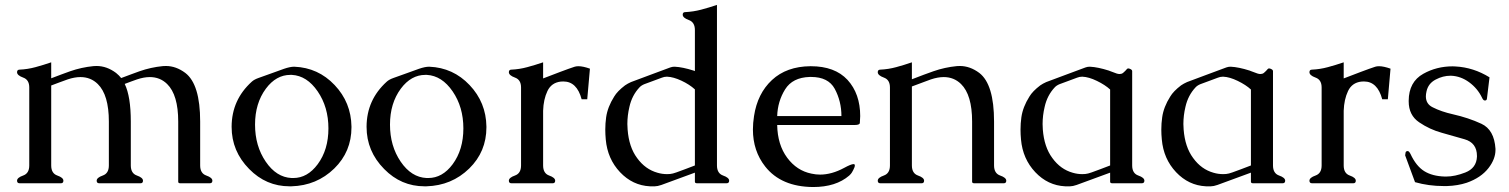

<svg xmlns="http://www.w3.org/2000/svg" viewBox="-20 -734 6042 769"><path d="M185.1 -420.4Q208 -429.2 226.3 -436Q244.6 -442.9 261.2 -448.7Q306.2 -464.4 354.5 -469.2Q360.4 -469.7 366.7 -469.7Q407.7 -469.7 444.8 -441.9Q457.5 -431.6 465.3 -421.4Q487.3 -429.7 505.1 -436.3Q522.9 -442.9 539.1 -448.7Q584 -464.4 631.8 -469.2Q638.2 -469.7 644.5 -469.7Q685.1 -469.7 722.2 -441.9Q781.7 -396.5 781.7 -247.1V-71.3Q781.7 -39.6 806.2 -31Q830.6 -22.5 830.6 -10.3Q830.6 0 820.3 0H701.7Q693.8 0 693.8 -6.3V-247.1Q693.8 -354 649.4 -397.5Q621.1 -425.3 580.1 -425.3Q556.6 -425.3 528.8 -416Q519 -412.6 505.1 -407.5Q491.2 -402.3 479.5 -397.9Q503.9 -347.7 503.9 -247.1V-71.3Q503.9 -39.6 528.3 -31Q552.7 -22.5 552.7 -10.3Q552.7 0 543 0H377.4Q367.2 0 367.2 -10.3Q367.2 -22.5 391.6 -31Q416 -39.6 416 -71.3V-247.1Q416 -354 371.6 -397.5Q343.3 -425.3 302.2 -425.3Q278.8 -425.3 251 -416Q233.9 -410.2 217.5 -403.8Q201.2 -397.5 185.1 -391.6V-71.3Q185.1 -39.6 209.5 -31Q233.9 -22.5 233.9 -10.3Q233.9 0 224.1 0H58.6Q48.3 0 48.3 -10.3Q48.3 -22.5 72.8 -31Q97.2 -39.6 97.2 -71.3V-383.8Q97.2 -414.6 72.8 -423.3Q48.3 -432.1 48.3 -444.8Q48.3 -455.1 58.6 -455.1Q90.8 -456.5 122.3 -465.1Q153.8 -473.6 185.1 -484.4Z M1159.2 -466.8Q1254.4 -462.9 1320.3 -393.3Q1386.2 -323.7 1387.7 -227.1V-224.1Q1387.7 -126.5 1318.8 -59.1Q1248.5 9.3 1147.5 12.2H1139.6Q1045.9 12.2 978 -57.1Q907.7 -128.4 907.7 -225.6V-227.1Q908.2 -334 988.3 -406.7Q997.6 -415.5 1015.9 -421.9Q1034.2 -428.2 1070.3 -441.4Q1091.8 -449.2 1117.7 -458.5Q1142.1 -466.8 1157.7 -466.8ZM1148.9 -434.1H1143.1Q1085.9 -434.1 1044.9 -378.9Q1001.5 -320.3 1001.5 -234.9Q1001.5 -149.4 1044.2 -86.7Q1086.9 -23.9 1147.9 -21H1154.8Q1211.4 -21 1252.4 -76.2Q1295.4 -134.3 1295.4 -219.7Q1295.4 -305.2 1252.4 -367.9Q1209.5 -430.7 1148.9 -434.1Z M1699.7 -466.8Q1794.9 -462.9 1860.8 -393.3Q1926.8 -323.7 1928.2 -227.1V-224.1Q1928.2 -126.5 1859.4 -59.1Q1789.1 9.3 1688 12.2H1680.2Q1586.4 12.2 1518.6 -57.1Q1448.2 -128.4 1448.2 -225.6V-227.1Q1448.7 -334 1528.8 -406.7Q1538.1 -415.5 1556.4 -421.9Q1574.7 -428.2 1610.8 -441.4Q1632.3 -449.2 1658.2 -458.5Q1682.6 -466.8 1698.2 -466.8ZM1689.5 -434.1H1683.6Q1626.5 -434.1 1585.4 -378.9Q1542 -320.3 1542 -234.9Q1542 -149.4 1584.7 -86.7Q1627.4 -23.9 1688.5 -21H1695.3Q1752 -21 1793 -76.2Q1835.9 -134.3 1835.9 -219.7Q1835.9 -305.2 1793 -367.9Q1750 -430.7 1689.5 -434.1Z M2155.3 -290.5V-71.3Q2155.3 -39.6 2179.4 -31Q2203.6 -22.5 2203.6 -10.3Q2203.6 0 2193.8 0H2028.3Q2018.1 0 2018.1 -10.3Q2018.1 -22.5 2042.5 -31Q2066.9 -39.6 2066.9 -71.3V-383.8Q2066.9 -414.6 2042.5 -423.3Q2018.1 -432.1 2018.1 -444.8Q2018.1 -455.1 2028.3 -455.1Q2060.5 -456.5 2092 -465.1Q2123.5 -473.6 2155.3 -484.4V-419.9L2223.1 -445.8Q2260.7 -460 2281.7 -466.8Q2288.1 -468.8 2296.9 -468.8Q2314.9 -468.8 2342.8 -459L2332 -336.4H2309.6Q2290.5 -407.7 2236.3 -407.7Q2231 -407.7 2225.6 -407.2Q2188.5 -402.8 2172.6 -369.4Q2156.7 -335.9 2155.3 -290.5Z M2763.2 -42.5 2628.9 6.8Q2613.3 12.2 2603 12.2H2583Q2513.7 8.8 2463.4 -44.4Q2413.1 -97.7 2406.2 -175.3Q2404.3 -195.8 2404.3 -214.8Q2404.3 -240.2 2407.7 -264.2Q2413.6 -305.7 2439.9 -347.2Q2452.6 -368.7 2483.4 -392.1Q2494.1 -399.4 2507.3 -405.3Q2546.4 -419.9 2585.7 -434.6Q2625 -449.2 2664.6 -463.9Q2672.9 -466.8 2680.2 -466.8H2682.6Q2713.9 -465.3 2758.3 -451.2Q2762.2 -449.7 2763.2 -449.2V-613.8Q2763.2 -645 2738.8 -653.8Q2714.4 -662.6 2714.4 -675.3Q2714.4 -685.5 2724.6 -685.5Q2756.8 -687 2788.3 -695.3Q2819.8 -703.6 2851.6 -714.4V-71.3Q2851.6 -39.6 2876 -31Q2900.4 -22.5 2900.4 -10.3Q2900.4 0 2890.1 0H2771.5Q2763.2 0 2763.2 -6.3ZM2763.2 -376Q2741.2 -396 2709.2 -410.9Q2677.2 -425.8 2652.3 -426.8H2650.4Q2640.6 -426.8 2630.9 -422.9Q2613.3 -416.5 2595.9 -409.9Q2578.6 -403.3 2561 -397Q2548.8 -392.1 2541.5 -384.3Q2511.2 -352.1 2501 -306.2Q2492.7 -271.5 2492.7 -237.3Q2492.7 -226.6 2493.7 -215.3Q2499 -145 2531.7 -101.1Q2564.5 -55.7 2613.8 -42Q2632.3 -36.6 2651.4 -36.6Q2657.2 -36.6 2663.6 -37.1Q2674.3 -38.1 2689 -43.5Q2700.2 -47.4 2724.1 -56.4Q2748 -65.4 2763.2 -71.3Z M3000 -269Q3013.7 -359.4 3072 -413.6Q3130.4 -467.8 3225.6 -468.8H3227.5Q3323.7 -468.8 3374.5 -414.1Q3425.3 -358.4 3425.3 -269Q3424.8 -249.5 3423.8 -241.5Q3422.9 -233.4 3403.8 -233.4H3092.8Q3094.2 -154.3 3132.8 -102.3Q3171.4 -50.3 3230 -38.6Q3247.1 -34.7 3264.6 -34.7Q3311 -34.7 3360.8 -61.5Q3388.7 -76.7 3398.4 -76.7Q3400.9 -76.7 3402.3 -75.7Q3403.8 -74.2 3403.8 -71.3Q3403.8 -64.9 3397.5 -53.2Q3391.6 -41.5 3387.9 -37.6Q3384.3 -33.7 3381.3 -30.8Q3328.1 15.1 3236.8 15.1Q3108.9 14.2 3044.9 -66.9Q2995.6 -129.4 2995.6 -215.3Q2995.6 -241.2 3000 -269ZM3092.8 -269H3350.1Q3350.1 -328.6 3323.2 -378.4Q3297.4 -425.8 3228.5 -425.8H3223.1Q3154.3 -423.8 3124.5 -376Q3094.7 -328.1 3092.8 -269Z M3632.3 -416.5Q3659.2 -426.8 3679.7 -434.6Q3700.2 -442.4 3718.8 -448.7Q3763.7 -464.4 3812 -469.2Q3817.9 -469.7 3824.2 -469.7Q3865.2 -469.7 3902.3 -441.9Q3961.4 -396.5 3961.4 -247.1V-71.3Q3961.4 -39.6 3985.8 -31Q4010.3 -22.5 4010.3 -10.3Q4010.3 0 4000.5 0H3881.8Q3873.5 0 3873.5 -6.3V-247.1Q3873.5 -354 3829.1 -397.5Q3800.8 -425.3 3759.8 -425.3Q3736.3 -425.3 3708.5 -416Q3697.8 -412.1 3681.4 -406Q3665 -399.9 3653.3 -395.5Q3641.6 -391.1 3632.3 -387.7V-71.3Q3632.3 -39.6 3656.7 -31Q3681.2 -22.5 3681.2 -10.3Q3681.2 0 3671.4 0H3505.9Q3495.6 0 3495.6 -10.3Q3495.6 -22.5 3520 -31Q3544.4 -39.6 3544.4 -71.3V-383.8Q3544.4 -414.6 3520 -423.3Q3495.6 -432.1 3495.6 -444.8Q3495.6 -455.1 3505.9 -455.1Q3538.1 -456.5 3569.6 -465.1Q3601.1 -473.6 3632.3 -484.4Z M4426.3 -42.5 4292 6.8Q4276.4 12.2 4266.1 12.2H4246.1Q4176.8 8.8 4126.5 -44.4Q4076.2 -97.7 4069.3 -175.3Q4067.4 -195.8 4067.4 -214.8Q4067.4 -240.2 4070.8 -264.2Q4076.7 -305.7 4103 -347.2Q4115.7 -368.7 4146.5 -392.1Q4157.2 -399.4 4170.4 -405.3Q4209.5 -419.9 4248.8 -434.6Q4288.1 -449.2 4327.6 -463.9Q4335.9 -466.8 4343.3 -466.8H4345.7Q4377 -465.3 4421.4 -451.2Q4425.3 -449.7 4426.3 -449.2Q4437 -444.8 4452.6 -439.5Q4459 -437.5 4464.4 -437.5Q4472.2 -437.5 4478 -441.9Q4488.3 -450.7 4492.7 -456.5Q4495.1 -460 4499 -460Q4501.5 -460 4503.9 -459Q4514.6 -455.1 4514.6 -449.2V-71.3Q4514.6 -39.6 4539.1 -31Q4563.5 -22.5 4563.5 -10.3Q4563.5 0 4553.2 0H4434.6Q4426.3 0 4426.3 -6.3ZM4426.3 -375.5Q4406.2 -394 4373.5 -409.9Q4340.8 -425.8 4315.4 -426.8H4313.5Q4303.7 -426.8 4293.9 -422.9Q4276.4 -416.5 4259 -409.9Q4241.7 -403.3 4224.1 -397Q4211.9 -392.1 4204.6 -384.3Q4174.3 -352.1 4164.1 -306.2Q4155.8 -271.5 4155.8 -237.3Q4155.8 -226.6 4156.7 -215.3Q4162.1 -145 4194.8 -101.1Q4227.5 -55.7 4276.9 -42Q4295.4 -36.6 4314.5 -36.6Q4320.3 -36.6 4326.7 -37.1Q4337.4 -38.1 4352.1 -43.5Q4363.3 -47.4 4387.2 -56.4Q4411.1 -65.4 4426.3 -71.3Z M4990.2 -42.5 4856 6.8Q4840.3 12.2 4830.1 12.2H4810.1Q4740.7 8.8 4690.4 -44.4Q4640.1 -97.7 4633.3 -175.3Q4631.3 -195.8 4631.3 -214.8Q4631.3 -240.2 4634.8 -264.2Q4640.6 -305.7 4667 -347.2Q4679.7 -368.7 4710.4 -392.1Q4721.2 -399.4 4734.4 -405.3Q4773.4 -419.9 4812.7 -434.6Q4852.1 -449.2 4891.6 -463.9Q4899.9 -466.8 4907.2 -466.8H4909.7Q4940.9 -465.3 4985.4 -451.2Q4989.3 -449.7 4990.2 -449.2Q5001 -444.8 5016.6 -439.5Q5022.9 -437.5 5028.3 -437.5Q5036.1 -437.5 5042 -441.9Q5052.2 -450.7 5056.6 -456.5Q5059.1 -460 5063 -460Q5065.4 -460 5067.9 -459Q5078.6 -455.1 5078.6 -449.2V-71.3Q5078.6 -39.6 5103 -31Q5127.4 -22.5 5127.4 -10.3Q5127.4 0 5117.2 0H4998.5Q4990.2 0 4990.2 -6.3ZM4990.2 -375.5Q4970.2 -394 4937.5 -409.9Q4904.8 -425.8 4879.4 -426.8H4877.4Q4867.7 -426.8 4857.9 -422.9Q4840.3 -416.5 4823 -409.9Q4805.7 -403.3 4788.1 -397Q4775.9 -392.1 4768.6 -384.3Q4738.3 -352.1 4728 -306.2Q4719.7 -271.5 4719.7 -237.3Q4719.7 -226.6 4720.7 -215.3Q4726.1 -145 4758.8 -101.1Q4791.5 -55.7 4840.8 -42Q4859.4 -36.6 4878.4 -36.6Q4884.3 -36.6 4890.6 -37.1Q4901.4 -38.1 4916 -43.5Q4927.2 -47.4 4951.2 -56.4Q4975.1 -65.4 4990.2 -71.3Z M5361.8 -290.5V-71.3Q5361.8 -39.6 5386 -31Q5410.2 -22.5 5410.2 -10.3Q5410.2 0 5400.4 0H5234.9Q5224.6 0 5224.6 -10.3Q5224.6 -22.5 5249 -31Q5273.4 -39.6 5273.4 -71.3V-383.8Q5273.4 -414.6 5249 -423.3Q5224.6 -432.1 5224.6 -444.8Q5224.6 -455.1 5234.9 -455.1Q5267.1 -456.5 5298.6 -465.1Q5330.1 -473.6 5361.8 -484.4V-419.9L5429.7 -445.8Q5467.3 -460 5488.3 -466.8Q5494.6 -468.8 5503.4 -468.8Q5521.5 -468.8 5549.3 -459L5538.6 -336.4H5516.1Q5497.1 -407.7 5442.9 -407.7Q5437.5 -407.7 5432.1 -407.2Q5395 -402.8 5379.2 -369.4Q5363.3 -335.9 5361.8 -290.5Z M5810.1 -467.8Q5881.8 -463.9 5945.8 -424.3L5935.5 -338.9Q5934.6 -331.5 5927.7 -331.5H5926.3Q5920.4 -332 5915.5 -343.3Q5897.9 -379.9 5864.3 -404.5Q5830.6 -429.2 5791.5 -430.7H5789.6Q5759.3 -430.7 5730.5 -415.5Q5700.2 -399.9 5693.4 -367.7Q5690.9 -356.9 5690.9 -348.1Q5690.9 -317.4 5718.3 -304.2Q5752.9 -286.6 5798.8 -276.4Q5861.8 -262.2 5913.3 -238.3Q5964.8 -214.4 5969.7 -138.2V-133.3Q5969.7 -97.2 5941.9 -61Q5911.6 -22 5854.5 -2Q5818.8 9.8 5775.4 11.2H5762.2Q5702.1 11.2 5647.5 -4.4L5607.9 -111.8L5609.4 -121.6Q5609.9 -128.9 5618.2 -128.9H5619.1Q5624 -127.9 5629.4 -117.2Q5651.9 -68.8 5684.3 -48.6Q5716.8 -28.3 5766.6 -26.9H5772.5Q5807.1 -26.9 5848.6 -43Q5893.6 -60.5 5895.5 -106.4V-109.4Q5895.5 -162.1 5845.7 -176.3Q5793.9 -190.9 5754.9 -202.1Q5706.5 -215.3 5664.1 -244.1Q5622.1 -272.5 5622.1 -328.1V-330.6Q5622.6 -406.2 5680.7 -438.5Q5733.9 -468.3 5798.3 -468.3Q5804.2 -468.3 5810.1 -467.8Z"/></svg>

Font: Caudex
Style: Regular
Weight: 400
Version: Version 1.01